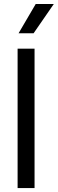

<svg xmlns="http://www.w3.org/2000/svg" viewBox="-20 -954 293 974"><path d="M69.3 0H155.3V-707H69.3ZM150.4 -785.2 252.9 -933.6H161.1L74.2 -785.2Z"/></svg>

Font: Wanted Sans
Style: Regular
Weight: 400
Designer: Original Design by Kil Hyung-jin and Kang Hanbin, Wanted Lab, Inc; Hangeul from Source Han Sans by Jang Soo-young and Ka
Foundry: Wanted Lab, Inc.
Version: Version 1.001;Glyphs 3.2 (3227)